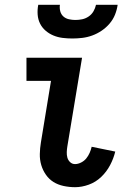

<svg xmlns="http://www.w3.org/2000/svg" viewBox="-20 -770 540 798"><path d="M292 8Q268 8 244.5 3Q221 -2 202.5 -13.5Q184 -25 171 -43.5Q158 -62 151.5 -84Q145 -106 145.5 -130Q146 -154 150 -178L192 -434H90V-530H321L260 -162Q258 -150 257.5 -138Q257 -126 260 -115Q263 -104 271.5 -96Q280 -88 292 -88Q304 -88 317 -94.5Q330 -101 338.5 -111.5Q347 -122 352.5 -134.5Q358 -147 361 -160L459 -140Q452 -111 437.5 -83.5Q423 -56 400.5 -34.5Q378 -13 349 -2.5Q320 8 292 8ZM281 -610Q260 -610 240 -612.5Q220 -615 202 -622.5Q184 -630 169.5 -642.5Q155 -655 146.5 -672Q138 -689 136.5 -709.5Q135 -730 139 -750H229Q227 -736 230.5 -723Q234 -710 243.5 -701.5Q253 -693 266.5 -690Q280 -687 293 -687Q308 -687 322 -690Q336 -693 348.5 -701.5Q361 -710 368.5 -723Q376 -736 379 -750H469Q466 -729 458 -709Q450 -689 435.5 -672Q421 -655 402.5 -642.5Q384 -630 363.5 -622.5Q343 -615 322 -612.5Q301 -610 281 -610Z"/></svg>

Font: Iosevka Slab
Style: Bold Italic
Weight: 700
Italic angle: -9°
Monospace: yes
Designer: Belleve Invis
Foundry: Belleve Invis
Version: Version 11.1.0; ttfautohint (v1.8.3)